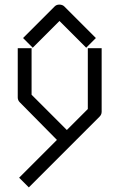

<svg xmlns="http://www.w3.org/2000/svg" viewBox="-20 -685 580 833"><path d="M101 -499 80 -520 217 -657Q225 -665 237 -665Q251 -665 259 -657L396 -520L375 -499L354 -478L238 -594L122 -478ZM227 -78 66 -241Q57 -250 57 -262V-476H117V-274L270 -121L361 -212V-476H421V-200Q421 -188 412 -179L105 128L63 86Z"/></svg>

Font: IBM 3270
Style: Regular
Weight: 400
Monospace: yes
Version: Version 2.3.1